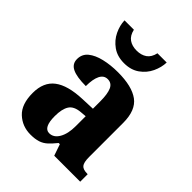

<svg xmlns="http://www.w3.org/2000/svg" viewBox="-219 -886 1014 1014"><g transform="rotate(45 288.0 -379.0)"><path d="M187 10Q126 10 83 -30Q40 -70 40 -154Q40 -235 91.5 -274Q143 -313 248 -317L324 -320V-374Q324 -430 311.5 -458Q299 -486 269 -486Q241 -486 227 -458Q213 -430 213 -378Q145 -378 112 -394Q79 -410 79 -446Q79 -483 106.5 -505.5Q134 -528 180.5 -539Q227 -550 282 -550Q386 -550 438 -512Q490 -474 490 -380V-126Q490 -85 502 -70.5Q514 -56 546 -56H549V0H355L333 -64H324Q303 -38 285 -21.5Q267 -5 244 2.5Q221 10 187 10ZM252 -65Q285 -65 305 -99.5Q325 -134 325 -191V-265L291 -262Q244 -258 226.5 -230.5Q209 -203 209 -150Q209 -65 252 -65ZM270 -606Q219 -606 184 -631Q149 -656 131 -693.5Q113 -731 112 -768H182Q190 -732 213 -716Q236 -700 270 -700Q304 -700 327 -716Q350 -732 358 -768H427Q426 -731 408.5 -693.5Q391 -656 356 -631Q321 -606 270 -606Z"/></g></svg>

Font: Noto Serif SemiCondensed ExtraBold
Style: Regular
Weight: 800
Width: 4
Designer: Monotype Design Team
Foundry: Monotype Imaging Inc.
Version: Version 2.015